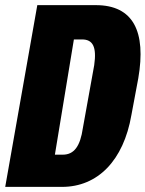

<svg xmlns="http://www.w3.org/2000/svg" viewBox="-58 -731 569 751"><path d="M-37.6 0H184.6C323.7 0 425.3 -102.5 456.1 -281.7L482.9 -424.8C514.2 -606.9 463.9 -710.9 316.9 -710.9H87.9ZM156.7 -126 231 -576.7H262.2C305.2 -577.1 320.8 -547.9 310.5 -476.1L266.1 -230C255.9 -159.7 232.4 -126 187.5 -126Z"/></svg>

Font: Roboto Flex Super Cond Black
Style: Italic
Weight: 900
Width: 3
Italic angle: -10°
Designer: Berlow after Robertson
Foundry: Google
Version: Version 3.200;Glyphs 3.3 (3311)